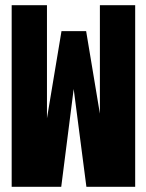

<svg xmlns="http://www.w3.org/2000/svg" viewBox="-20 -720 561 740"><path d="M25 0V-700H161V-264L217 -600H312L365 -282V-700H501V0H313L264 -377L216 0Z"/></svg>

Font: Karantina
Style: Bold
Weight: 700
Designer: Rony Koch
Foundry: Rony Koch
Version: Version 1.000; ttfautohint (v1.8.3)